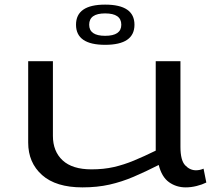

<svg xmlns="http://www.w3.org/2000/svg" viewBox="-20 -801 924 831"><path d="M337 10Q222 10 162 -43.5Q102 -97 102 -184V-536H209V-213Q209 -146 251 -107Q293 -68 376 -68Q429 -68 472.5 -78Q516 -88 559.5 -106Q603 -124 654 -149V-536H761V-165Q761 -107 781.5 -85.5Q802 -64 828 -64Q845 -64 861 -71L873 -11Q855 -2 831 4Q807 10 784 10Q743 10 711.5 -12.5Q680 -35 667 -87Q610 -58 558.5 -36Q507 -14 454 -2Q401 10 337 10ZM435 -607Q309 -607 309 -694Q309 -781 435 -781Q562 -781 562 -694Q562 -607 435 -607ZM435 -646Q505 -646 505 -694Q505 -743 435 -743Q366 -743 366 -694Q366 -646 435 -646Z"/></svg>

Font: Georama ExtraExtended
Style: Regular
Weight: 400
Width: 8
Designer: Jean-Baptiste Levee
Foundry: Production Type
Version: Version 1.000